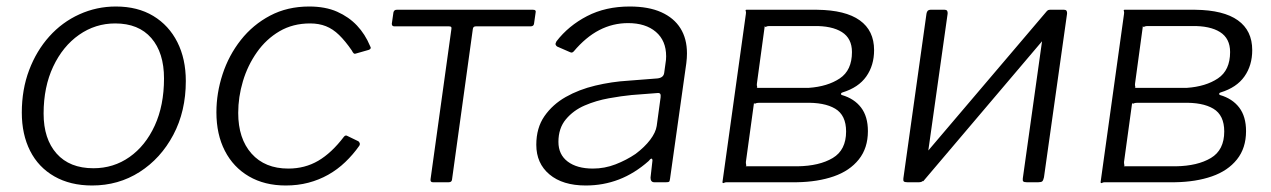

<svg xmlns="http://www.w3.org/2000/svg" viewBox="-20 -560 3906 590"><path d="M263 10Q196 10 147 -18Q98 -46 72.5 -96.5Q47 -147 47 -214Q47 -285 69.5 -344.5Q92 -404 131.5 -448Q171 -492 224 -516Q277 -540 336 -540Q403 -540 451 -511Q499 -482 525 -430.5Q551 -379 551 -311Q551 -218 512.5 -145.5Q474 -73 409 -31.5Q344 10 263 10ZM267 -43Q329 -43 378 -77.5Q427 -112 455.5 -174Q484 -236 484 -319Q484 -398 445 -443Q406 -488 334 -488Q273 -488 223 -453Q173 -418 143.5 -355.5Q114 -293 114 -211Q114 -133 154 -88Q194 -43 267 -43Z M930 -540Q980 -540 1016 -524Q1052 -508 1077 -481.5Q1102 -455 1117 -419Q1120 -414 1119 -411.5Q1118 -409 1114 -407L1072 -395Q1069 -394 1066.5 -396.5Q1064 -399 1061 -405Q1041 -434 1022 -452.5Q1003 -471 981.5 -479.5Q960 -488 933 -488Q880 -488 839 -464Q798 -440 769.5 -399.5Q741 -359 726.5 -310.5Q712 -262 712 -213Q712 -134 753 -88Q794 -42 866 -42Q917 -42 958 -66Q999 -90 1037 -140Q1042 -146 1048 -142L1081 -126Q1083 -125 1085 -121Q1087 -117 1084 -112Q1065 -85 1041 -62Q1017 -39 988.5 -23Q960 -7 927.5 1.5Q895 10 858 10Q793 10 745 -18Q697 -46 671 -96.5Q645 -147 645 -215Q645 -274 664 -332Q683 -390 720 -437Q757 -484 810 -512Q863 -540 930 -540Z M1610 -479H1442Q1434 -479 1433 -471L1369 -8Q1368 0 1359 0H1310Q1302 0 1303 -9L1367 -470Q1368 -475 1366.5 -477Q1365 -479 1360 -479H1192Q1184 -479 1184 -487L1189 -522Q1191 -530 1199 -530H1618Q1628 -530 1626 -522L1621 -487Q1620 -479 1610 -479Z M1973 -65Q1930 -27 1882 -8.5Q1834 10 1780 10Q1709 10 1668.5 -24Q1628 -58 1628 -115Q1628 -167 1653 -203Q1678 -239 1718.5 -262Q1759 -285 1809.5 -297Q1860 -309 1910 -312L2000 -319Q2019 -321 2021 -336L2025 -365Q2026 -370 2026.5 -376Q2027 -382 2027 -387Q2027 -435 1995.5 -462Q1964 -489 1910 -489Q1863 -489 1821.5 -467.5Q1780 -446 1743 -402Q1740 -399 1737.5 -398.5Q1735 -398 1731 -400L1692 -417Q1689 -419 1687.5 -422.5Q1686 -426 1690 -433Q1727 -481 1784 -510.5Q1841 -540 1915 -540Q1973 -540 2012 -522.5Q2051 -505 2071 -473Q2091 -441 2091 -396Q2091 -389 2090.5 -381.5Q2090 -374 2089 -366L2039 -11Q2038 -3 2036 -1.5Q2034 0 2027 0H1990Q1985 0 1982 -3.5Q1979 -7 1979 -14L1985 -67Q1984 -79 1973 -65ZM2010 -261Q2011 -269 2008.5 -272Q2006 -275 1999 -274L1921 -268Q1890 -265 1851 -258Q1812 -251 1777 -236Q1742 -221 1719 -193.5Q1696 -166 1696 -124Q1696 -85 1724.5 -63.5Q1753 -42 1802 -42Q1838 -42 1871.5 -55Q1905 -68 1933 -87Q1961 -108 1978 -130.5Q1995 -153 1998 -173Z M2200 0 2272 -517Q2273 -523 2271.5 -526.5Q2270 -530 2274 -530H2491Q2578 -529 2622 -497.5Q2666 -466 2666 -406Q2666 -359 2642 -325Q2618 -291 2569 -276Q2565 -275 2564.5 -272Q2564 -269 2567 -268Q2605 -257 2626 -229.5Q2647 -202 2647 -157Q2647 -105 2619 -70Q2591 -35 2542 -18Q2493 -1 2429 0H2213Q2208 0 2204.5 2Q2201 4 2200 0ZM2431 -49Q2498 -50 2539 -74.5Q2580 -99 2580 -156Q2580 -206 2546.5 -226Q2513 -246 2452 -244H2311Q2305 -244 2301.5 -242Q2298 -240 2297 -244L2272 -62Q2272 -57 2273 -53Q2274 -49 2270 -49ZM2465 -290Q2523 -294 2560.5 -319Q2598 -344 2598 -400Q2598 -442 2567 -461.5Q2536 -481 2480 -480H2344Q2338 -480 2334.5 -478Q2331 -476 2330 -480L2306 -304Q2305 -298 2306.5 -294Q2308 -290 2304 -290Z M2892 -518 2821 -15Q2819 0 2804 0H2768Q2760 0 2757.5 -2.5Q2755 -5 2756 -12L2827 -518Q2829 -530 2839 -530H2883Q2893 -530 2892 -518ZM3259 -518 3188 -15Q3186 -6 3183 -3Q3180 0 3171 0H3135Q3127 0 3124.5 -2.5Q3122 -5 3123 -12L3194 -518Q3196 -530 3206 -530H3250Q3260 -530 3259 -518ZM3197 -526 3232 -492 2817 -3 2782 -38Z M3362 0 3434 -517Q3435 -523 3433.5 -526.5Q3432 -530 3436 -530H3653Q3740 -529 3784 -497.5Q3828 -466 3828 -406Q3828 -359 3804 -325Q3780 -291 3731 -276Q3727 -275 3726.5 -272Q3726 -269 3729 -268Q3767 -257 3788 -229.5Q3809 -202 3809 -157Q3809 -105 3781 -70Q3753 -35 3704 -18Q3655 -1 3591 0H3375Q3370 0 3366.5 2Q3363 4 3362 0ZM3593 -49Q3660 -50 3701 -74.5Q3742 -99 3742 -156Q3742 -206 3708.5 -226Q3675 -246 3614 -244H3473Q3467 -244 3463.5 -242Q3460 -240 3459 -244L3434 -62Q3434 -57 3435 -53Q3436 -49 3432 -49ZM3627 -290Q3685 -294 3722.5 -319Q3760 -344 3760 -400Q3760 -442 3729 -461.5Q3698 -481 3642 -480H3506Q3500 -480 3496.5 -478Q3493 -476 3492 -480L3468 -304Q3467 -298 3468.5 -294Q3470 -290 3466 -290Z"/></svg>

Font: Libre Franklin Light
Style: Italic
Weight: 300
Italic angle: -8°
Designer: Pablo Impallari, Rodrigo Fuenzalida, Nhung Nguyen
Foundry: Impallari Type
Version: Version 3.000